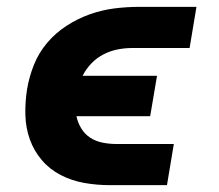

<svg xmlns="http://www.w3.org/2000/svg" viewBox="-20 -540 640 560"><path d="M467 0H300Q262 0 225.5 -6.5Q189 -13 157 -29.5Q125 -46 102 -73Q79 -100 67 -133.5Q55 -167 54 -204.5Q53 -242 59 -280Q65 -316 79 -351Q93 -386 117.5 -415Q142 -444 174.5 -465Q207 -486 242.5 -498.5Q278 -511 314 -515.5Q350 -520 386 -520H553L533 -400H366Q345 -400 324 -396Q303 -392 283 -382Q263 -372 247 -355.5Q231 -339 221 -319H438L418 -201H203Q207 -182 217 -165.5Q227 -149 243 -138.5Q259 -128 279 -124Q299 -120 320 -120H487Z"/></svg>

Font: Iosevka Heavy Extended Oblique
Style: Regular
Weight: 900
Width: 7
Italic angle: -9°
Monospace: yes
Designer: Belleve Invis
Foundry: Belleve Invis
Version: Version 32.5.0; ttfautohint (v1.8.4)